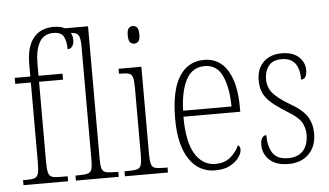

<svg xmlns="http://www.w3.org/2000/svg" viewBox="-53 -859 1639 956"><g transform="rotate(-5 766.5 -381.0)"><path d="M28 0V-25H48Q72 -25 85.5 -29.5Q99 -34 104 -51Q109 -68 109 -104V-506H31V-536H109V-598Q109 -684 144.5 -728Q180 -772 245 -772Q290 -772 314 -752Q338 -732 338 -698Q338 -678 329 -666.5Q320 -655 306 -655Q306 -694 293.5 -718Q281 -742 243 -742Q193 -742 171.5 -702.5Q150 -663 150 -599V-536H270V-506H150V-104Q150 -68 155 -51Q160 -34 173 -29.5Q186 -25 211 -25H251V0Z M290 0V-25H301Q334 -25 350 -29Q366 -33 371 -48.5Q376 -64 376 -98V-660Q376 -695 370.5 -711Q365 -727 350.5 -731Q336 -735 309 -735H290V-760H417V-98Q417 -64 422 -48.5Q427 -33 443 -29Q459 -25 492 -25H504V0Z M639 -654Q626 -654 618 -663Q610 -672 610 -698Q610 -723 618 -732.5Q626 -742 639 -742Q652 -742 660 -732.5Q668 -723 668 -698Q668 -672 660 -663Q652 -654 639 -654ZM535 0V-25H554Q583 -25 598 -29Q613 -33 618 -49Q623 -65 623 -98V-435Q623 -469 618.5 -485.5Q614 -502 600.5 -506.5Q587 -511 560 -511H550V-536H664V-99Q664 -65 669 -49Q674 -33 689 -29Q704 -25 733 -25H750V0Z M986 10Q904 10 856.5 -61Q809 -132 809 -262Q809 -404 853 -473.5Q897 -543 978 -543Q1054 -543 1094.5 -477Q1135 -411 1135 -294V-270H851Q851 -144 888.5 -83Q926 -22 990 -22Q1037 -22 1066 -47.5Q1095 -73 1109 -105Q1120 -99 1120 -82Q1120 -65 1105 -43.5Q1090 -22 1060 -6Q1030 10 986 10ZM1094 -300Q1093 -395 1066 -453.5Q1039 -512 978 -512Q916 -512 885.5 -455Q855 -398 852 -300Z M1352 10Q1307 10 1279 -5.5Q1251 -21 1238 -45Q1225 -69 1225 -94Q1225 -120 1233 -131.5Q1241 -143 1254 -143Q1254 -85 1276.5 -52Q1299 -19 1353 -19Q1402 -19 1428 -48Q1454 -77 1454 -129Q1454 -164 1436.5 -192Q1419 -220 1364 -252Q1318 -281 1290.5 -305Q1263 -329 1251.5 -355.5Q1240 -382 1240 -418Q1240 -475 1274 -508.5Q1308 -542 1365 -542Q1421 -542 1450.5 -514.5Q1480 -487 1480 -449Q1480 -403 1451 -403Q1451 -513 1363 -513Q1318 -513 1297.5 -486.5Q1277 -460 1277 -421Q1277 -378 1302.5 -349Q1328 -320 1381 -289Q1446 -252 1469 -215.5Q1492 -179 1492 -131Q1492 -66 1454 -28Q1416 10 1352 10Z"/></g></svg>

Font: Noto Serif Tamil Condensed ExtraLight
Style: Regular
Weight: 200
Width: 3
Designer: Indian Type Foundry, Tom Grace, and the Monotype Design Team
Foundry: Monotype Imaging Inc.
Version: Version 2.004; ttfautohint (v1.8.4.7-5d5b)